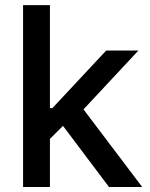

<svg xmlns="http://www.w3.org/2000/svg" viewBox="-20 -748 599 768"><path d="M72.3 0V-727.5H179.7V-315.4H189.5L404.8 -545.9H533.7L314 -310.5L548.8 0H416L231.9 -244.6L179.7 -192.4V0Z"/></svg>

Font: Inter Medium
Style: Regular
Weight: 500
Designer: Rasmus Andersson
Foundry: rsms
Version: Version 4.001;git-9221beed3